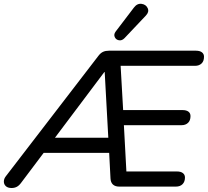

<svg xmlns="http://www.w3.org/2000/svg" viewBox="-49 -968 1078 996"><path d="M-18.6 -53.8 462.4 -679.5Q473.1 -693.4 485.8 -699.2Q498.6 -705 515.8 -705H967.6Q987.6 -705 998.5 -696.6Q1009.3 -688.2 1009.3 -673.7Q1009.3 -650.7 996.5 -638.6Q983.7 -626.5 962.5 -626.5H546.7L575 -656.8L591.3 -371L559.3 -397H897.5Q917.5 -397 928.3 -389Q939.2 -380.9 939.2 -365.8Q939.2 -342.7 926.4 -330.7Q913.6 -318.6 893 -318.6H564.4L592.3 -344.2L608.3 -48.2L575.9 -78.5H868.9Q888.9 -78.5 899.7 -70.1Q910.5 -61.7 910.5 -47.2Q910.5 -25.5 898.1 -12.8Q885.6 0 863.4 0H569.4Q548.8 0 537 -10.6Q525.2 -21.3 524.2 -42.3L515.9 -203.2L545.1 -175H155.8L196.8 -200.7L61.1 -20.4Q50.3 -5.4 38.4 0.9Q26.4 7.3 11.3 7.3Q-8.4 7.3 -18.7 -2.3Q-29 -11.8 -29 -26.2Q-29 -40.6 -18.6 -53.8ZM218.6 -230.3 213.1 -253.4H535L514.2 -228.1L494.1 -594.1H492.1ZM550.6 -803.8 645.7 -928.7Q662.6 -951.1 685.5 -948Q708.4 -944.8 717.2 -925.5Q725.9 -906.2 707.8 -887.3L596.7 -769.9Q583.4 -756.2 567.8 -759.1Q552.3 -762 546.2 -775.8Q540.2 -789.5 550.6 -803.8Z"/></svg>

Font: SN Pro Thin
Style: Italic
Weight: 200
Italic angle: -9°
Designer: Tobias Whetton
Foundry: Supernotes
Version: Version 1.003;Glyphs 3.3 (3324)